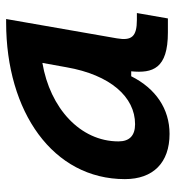

<svg xmlns="http://www.w3.org/2000/svg" viewBox="6 -568 573 626"><g transform="rotate(-90 293.0 -255.5)"><path d="M168.9 10.3C250.5 10.3 316.9 -34.7 356.9 -114.7H373C366.2 -44.9 381.3 4.9 499.5 4.9H545.4L563 -96.2H541C485.8 -96.2 472.2 -113.3 480.5 -161.6L543.5 -522.5H532.2C241.2 -522.5 21.5 -370.1 21.5 -135.3C21.5 -43 75.2 10.3 168.9 10.3ZM200.7 -102.1C163.6 -102.1 144.5 -120.1 144.5 -156.2C144.5 -281.2 253.4 -379.4 400.4 -404.3L386.2 -325.7C361.3 -183.1 289.6 -102.1 200.7 -102.1Z"/></g></svg>

Font: Cascadia Code SemiBold
Style: Italic
Weight: 600
Italic angle: -10°
Monospace: yes
Designer: Aaron Bell
Foundry: Saja Typeworks
Version: Version 2404.023